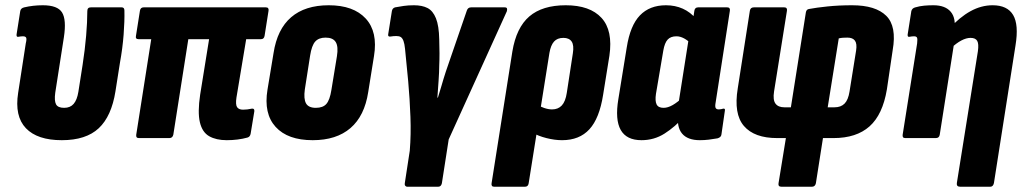

<svg xmlns="http://www.w3.org/2000/svg" viewBox="-20 -525 3893 730"><path d="M215 8Q122 8 78.5 -37.5Q35 -83 49 -172L78 -360Q82 -376 79.5 -381.5Q77 -387 67 -387Q63 -387 59 -386.5Q55 -386 49 -385Q42 -384 43 -394L57 -483Q59 -494 72 -497Q89 -501 106.5 -503Q124 -505 143 -505Q199 -505 216 -477.5Q233 -450 223 -384L190 -172Q186 -142 193 -128.5Q200 -115 224 -115Q247 -115 260 -130Q273 -145 278 -176L294 -278Q303 -336 307.5 -389Q312 -442 312 -483Q312 -497 325 -497H443Q453 -497 453 -485Q454 -445 450 -393Q446 -341 436 -286L419 -178Q404 -83 355.5 -37.5Q307 8 215 8Z M842 8Q802 8 775.5 -7Q749 -22 740 -60Q731 -98 741 -165L775 -376H696L639 -13Q636 0 624 0H508Q496 0 498 -13L555 -376H507Q494 -376 497 -389L512 -484Q514 -497 526 -497H991Q1003 -497 1001 -484L986 -389Q984 -376 972 -376H916L879 -154Q875 -127 881.5 -117.5Q888 -108 904 -108Q912 -108 920.5 -109Q929 -110 938 -112Q948 -113 947 -102L933 -17Q931 -5 921 -2Q903 3 883 5.5Q863 8 842 8Z M1169 8Q1074 8 1028 -42.5Q982 -93 997 -184L1020 -323Q1034 -414 1087 -459.5Q1140 -505 1230 -505Q1324 -505 1370.5 -454.5Q1417 -404 1402 -312L1380 -175Q1366 -84 1312.5 -38Q1259 8 1169 8ZM1181 -115Q1208 -115 1221 -130Q1234 -145 1240 -183L1261 -311Q1267 -348 1256.5 -365Q1246 -382 1218 -382Q1192 -382 1178.5 -367Q1165 -352 1159 -313L1139 -185Q1134 -149 1143.5 -132Q1153 -115 1181 -115Z M1528 185Q1524 185 1521 181.5Q1518 178 1519 172L1538 48Q1543 -13 1540.5 -81Q1538 -149 1532 -216Q1526 -283 1520 -339Q1518 -359 1514 -369.5Q1510 -380 1504 -384Q1498 -388 1487 -388Q1482 -388 1475.5 -387.5Q1469 -387 1464 -386Q1454 -385 1456 -395L1470 -483Q1472 -494 1482 -497Q1498 -500 1515 -502.5Q1532 -505 1554 -505Q1585 -505 1605.5 -494.5Q1626 -484 1637.5 -455.5Q1649 -427 1650 -375Q1651 -349 1651 -322.5Q1651 -296 1650 -276Q1650 -253 1647.5 -217.5Q1645 -182 1643 -154H1645Q1651 -172 1658.5 -198.5Q1666 -225 1675 -252.5Q1684 -280 1692 -302L1755 -485Q1759 -497 1771 -497H1899Q1906 -497 1907.5 -493Q1909 -489 1907 -482L1686 5L1660 172Q1657 185 1646 185Z M1859 185Q1847 185 1849 172L1928 -329Q1943 -420 1992.5 -462.5Q2042 -505 2131 -505Q2223 -505 2267 -457Q2311 -409 2297 -313L2273 -164Q2259 -75 2221 -33.5Q2183 8 2117 8Q2089 8 2057.5 0Q2026 -8 2004 -21L2020 -128Q2033 -120 2049 -114.5Q2065 -109 2079 -109Q2102 -109 2116 -124Q2130 -139 2135 -172L2158 -322Q2163 -353 2153.5 -367Q2144 -381 2122 -381Q2099 -381 2086.5 -367Q2074 -353 2069 -324L1990 172Q1988 185 1976 185Z M2419 8Q2362 8 2340 -31Q2318 -70 2331 -148L2363 -345Q2376 -428 2413 -466.5Q2450 -505 2512 -505Q2547 -505 2576 -492Q2605 -479 2627 -453L2610 -356Q2596 -371 2581 -379Q2566 -387 2552 -387Q2530 -387 2518.5 -374.5Q2507 -362 2502 -333L2474 -168Q2470 -141 2476.5 -128Q2483 -115 2503 -115Q2519 -115 2537.5 -125.5Q2556 -136 2577 -156L2583 -83Q2546 -42 2506.5 -17Q2467 8 2419 8ZM2641 8Q2594 8 2573 -17.5Q2552 -43 2559 -93L2562 -110L2559 -127L2604 -413L2614 -444L2620 -484Q2622 -497 2634 -497H2745Q2757 -497 2755 -484L2701 -136Q2698 -120 2701 -114.5Q2704 -109 2713 -109Q2718 -109 2722 -110Q2726 -111 2730 -112Q2738 -113 2736 -104L2723 -14Q2722 -3 2708 1Q2691 4 2674.5 6Q2658 8 2641 8Z M2951 185Q2938 185 2940 172L2968 0H2935Q2848 0 2808.5 -46Q2769 -92 2785 -189L2831 -484Q2833 -497 2846 -497H2962Q2974 -497 2972 -484L2923 -177Q2918 -145 2928.5 -131Q2939 -117 2962 -117H2987L3044 -478Q3046 -490 3057 -491Q3083 -496 3126 -500.5Q3169 -505 3220 -505Q3309 -505 3349.5 -465Q3390 -425 3374 -334L3352 -185Q3336 -89 3286 -44.5Q3236 0 3149 0H3109L3082 172Q3079 185 3067 185ZM3127 -117H3153Q3177 -117 3191 -131Q3205 -145 3210 -177L3235 -333Q3239 -359 3230.5 -370.5Q3222 -382 3202 -382Q3193 -382 3185 -381.5Q3177 -381 3169 -379Z M3631 185Q3616 185 3618 171L3698 -330Q3702 -358 3695.5 -369.5Q3689 -381 3670 -381Q3654 -381 3635 -371Q3616 -361 3595 -341L3588 -415Q3629 -460 3670 -482.5Q3711 -505 3754 -505Q3810 -505 3832 -468Q3854 -431 3841 -352L3759 171Q3756 185 3745 185ZM3422 0Q3410 0 3412 -13L3467 -360Q3469 -377 3466.5 -382Q3464 -387 3455 -387Q3451 -387 3447 -386.5Q3443 -386 3437 -385Q3430 -384 3431 -394L3445 -483Q3448 -494 3460 -497Q3477 -502 3494 -503.5Q3511 -505 3529 -505Q3574 -505 3595 -480Q3616 -455 3608 -406L3606 -389L3609 -370L3553 -13Q3551 0 3538 0Z"/></svg>

Font: Sofia Sans Condensed Black
Style: Italic
Weight: 900
Italic angle: -9°
Version: Version 4.100